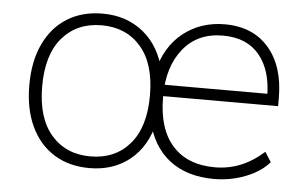

<svg xmlns="http://www.w3.org/2000/svg" viewBox="-42 -569 1021 639"><g transform="rotate(5 468.0 -250.0)"><path d="M277 8Q209 8 159 -23Q109 -54 81.5 -112Q54 -170 54 -250Q54 -330 81.5 -388Q109 -446 159 -477Q209 -508 277 -508Q357 -508 413.5 -462Q470 -416 489 -331H468Q488 -416 546.5 -462Q605 -508 685 -508Q779 -508 832 -446.5Q885 -385 885 -279V-252H481V-290H863L846 -280Q846 -368 804 -419Q762 -470 682 -470Q597 -470 549 -410Q501 -350 501 -254V-248Q501 -143 551 -87Q601 -31 693 -31Q737 -31 777.5 -47Q818 -63 856 -97L877 -64Q857 -41 827.5 -25Q798 -9 763.5 -0.5Q729 8 694 8Q603 8 545 -36.5Q487 -81 467 -166H487Q468 -82 412.5 -37Q357 8 277 8ZM277 -31Q359 -31 408 -87.5Q457 -144 457 -250Q457 -356 408 -412.5Q359 -469 277 -469Q195 -469 146 -412.5Q97 -356 97 -250Q97 -144 146 -87.5Q195 -31 277 -31Z"/></g></svg>

Font: Mulish ExtraLight
Style: Regular
Weight: 200
Designer: Vernon Adams
Foundry: Vernon Adams
Version: Version 3.603